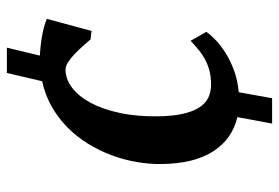

<svg xmlns="http://www.w3.org/2000/svg" viewBox="-146 -557 808 556"><g transform="rotate(-90 258.0 -279.0)"><path d="M196.8 4.4Q132.8 -10.7 97.4 -66.2Q62 -121.6 61 -215.3Q60.5 -250.5 66.9 -287.4Q73.2 -324.2 86.4 -359.6Q99.6 -395 119.6 -427.7Q139.6 -460.4 166.5 -487.1Q193.4 -513.7 226.8 -533Q260.3 -552.2 300.8 -561L324.7 -663.1H397.9L375 -567.4Q401.9 -566.4 431.2 -561.3Q460.4 -556.2 481.4 -547.4L446.3 -417.5Q445.8 -418 442.1 -418.5Q438.5 -418.9 434.1 -419.4Q429.7 -419.9 426 -420.2Q422.4 -420.4 421.9 -420.9Q412.6 -431.6 401.4 -444.3Q390.1 -457 378.4 -468Q366.7 -479 355.5 -486.1Q344.2 -493.2 334.5 -493.2Q307.1 -493.2 282.2 -474.4Q257.3 -455.6 238.5 -420.9Q219.7 -386.2 209 -336.4Q198.2 -286.6 199.2 -224.6Q199.7 -184.1 206.1 -155Q212.4 -126 223.9 -107.4Q235.4 -88.9 252.2 -80.3Q269 -71.8 291 -71.8Q312 -71.8 329.1 -75.9Q346.2 -80.1 361.3 -87.9Q376.5 -95.7 390.1 -106.7Q403.8 -117.7 418 -130.9L443.8 -85.4Q435.1 -72.8 419.4 -57.9Q403.8 -43 381.8 -29.3Q359.9 -15.6 331.5 -5.1Q303.2 5.4 269 8.3L251.5 105H178.2L196.8 4.4Z"/></g></svg>

Font: Merriweather Bold
Style: Italic
Weight: 700
Italic angle: -7°
Designer: Eben Sorkin ( eben@eyebytes.com )
Foundry: Eben Sorkin ( eben@eyebytes.com )
Version: Version 1.5; ttfautohint (v0.97) -l 13 -r 13 -G 200 -x 24 -f